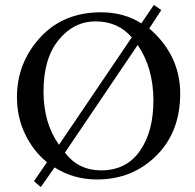

<svg xmlns="http://www.w3.org/2000/svg" viewBox="-20 -715 793 781"><path d="M636 -674 587 -599Q644 -552 679 -484Q713 -415 713 -335Q713 -178 616 -82Q519 15 374 15Q279 15 202 -34L146 46L118 22L171 -55Q114 -102 82 -170Q49 -238 49 -320Q49 -459 143 -562Q237 -665 391 -665Q484 -665 555 -620L606 -695ZM220 -126 516 -563Q460 -628 369 -628Q280 -628 219 -553Q157 -478 157 -343Q157 -214 220 -126ZM540 -532 244 -94Q299 -22 391 -22Q494 -22 549 -101Q604 -179 604 -306Q604 -439 540 -532Z"/></svg>

Font: Triodion
Style: Regular
Weight: 400
Version: Version 1.201; ttfautohint (v1.8.4.7-5d5b)